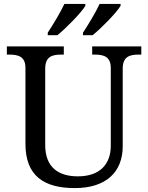

<svg xmlns="http://www.w3.org/2000/svg" viewBox="-20 -951 757 981"><path d="M404 -784V-771H453C498 -807 575 -886 596 -921V-931H489C468 -886 432 -827 404 -784ZM224 -784V-771H273C318 -807 395 -886 416 -921V-931H309C288 -886 252 -827 224 -784ZM362 10C521 10 607 -71 607 -204V-600C607 -663 644 -672 689 -672H702V-714H451V-672H464C508 -672 546 -663 546 -604V-206C546 -115 493 -50 378 -50C281 -50 211 -94 211 -210V-600C211 -663 248 -672 293 -672H306V-714H15V-672H28C72 -672 110 -663 110 -604V-216C110 -53 204 10 362 10Z"/></svg>

Font: Noto Serif Balinese
Style: Regular
Weight: 400
Designer: Monotype Design Team
Foundry: Monotype Imaging Inc.
Version: Version 2.005